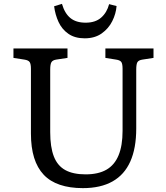

<svg xmlns="http://www.w3.org/2000/svg" viewBox="-20 -948 850 982"><path d="M403.8 14.2Q336.9 14.2 286.4 -2.9Q235.8 -20 203.4 -54.4Q170.9 -88.9 154.5 -141.4Q138.2 -193.8 138.2 -265.1V-596.2Q138.2 -621.1 131.6 -630.6Q125 -640.1 105 -643.1L48.8 -651.9V-700.2H325.2V-651.9L267.1 -643.1Q249 -640.1 242.9 -629.6Q236.8 -619.1 236.8 -591.8V-272Q236.8 -195.8 255.4 -147.9Q273.9 -100.1 314 -78.1Q354 -56.2 418 -56.2Q482.9 -56.2 524.4 -80.1Q565.9 -104 586.4 -153.6Q606.9 -203.1 606.9 -278.8V-596.2Q606.9 -621.1 600.6 -630.6Q594.2 -640.1 574.2 -643.1L519 -651.9V-700.2H765.1V-651.9L708 -643.1Q689 -640.1 682.9 -630.1Q676.8 -620.1 676.8 -591.8V-291Q676.8 -189.9 646.5 -122.1Q616.2 -54.2 555.4 -20Q494.6 14.2 403.8 14.2ZM413.1 -752Q363.3 -752 330.1 -774.9Q296.9 -797.9 279.5 -835.4Q262.2 -873 256.8 -916L296.9 -928.2Q311 -879.4 340.1 -855.7Q369.1 -832 418 -832Q467.8 -832 497.3 -857.9Q526.9 -883.8 538.1 -926.8L576.2 -917Q573.2 -877.9 554.2 -839.8Q535.2 -801.8 500 -776.9Q464.8 -752 413.1 -752Z"/></svg>

Font: Literata
Style: Regular
Weight: 400
Designer: Latin by Veronika Burian and Jose Scaglione. Greek by Irene Vlachou. Cyrillic by Vera Evstafieva.
Foundry: TypeTogether
Version: Version 3.002